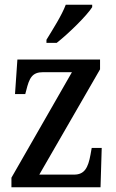

<svg xmlns="http://www.w3.org/2000/svg" viewBox="-20 -786 485 806"><path d="M175 -619V-606H218C269 -646 345 -721 367 -756V-766H256C239 -721 203 -665 175 -619ZM28 0H402L407 -165H365L360 -137C350 -82 335 -53 291 -53H145L400 -495V-536H53L43 -391H86L90 -406C103 -459 115 -483 161 -483H282L28 -40Z"/></svg>

Font: Noto Serif Ethiopic Condensed Medium
Style: Regular
Weight: 500
Width: 3
Designer: Monotype Design Team
Foundry: Monotype Imaging Inc.
Version: Version 2.102